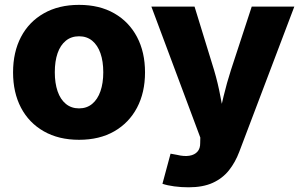

<svg xmlns="http://www.w3.org/2000/svg" viewBox="-20 -570 1251 797"><path d="M308.1 10.3Q223.6 10.3 161.9 -24.9Q100.1 -60.1 67.1 -123Q34.2 -186 34.2 -269.5Q34.2 -353.5 67.1 -416.5Q100.1 -479.5 161.9 -514.6Q223.6 -549.8 308.1 -549.8Q393.1 -549.8 454.3 -514.6Q515.6 -479.5 548.8 -416.5Q582 -353.5 582 -269.5Q582 -186 548.8 -123Q515.6 -60.1 454.3 -24.9Q393.1 10.3 308.1 10.3ZM308.1 -120.1Q340.3 -120.1 362.8 -138.9Q385.3 -157.7 397 -191.4Q408.7 -225.1 408.7 -270Q408.7 -315.4 397 -348.9Q385.3 -382.3 362.8 -400.9Q340.3 -419.4 308.1 -419.4Q275.9 -419.4 253.2 -400.9Q230.5 -382.3 219 -349.1Q207.5 -315.9 207.5 -270Q207.5 -225.1 219 -191.4Q230.5 -157.7 253.2 -138.9Q275.9 -120.1 308.1 -120.1ZM654.3 192.9 688 67.9 714.8 72.8Q744.6 80.1 766.4 76.4Q788.1 72.8 799.8 59.3Q811.5 45.9 811 23.9L811.5 1L608.4 -542.5H787.6L868.7 -278.8Q884.8 -224.6 894.8 -170.2Q904.8 -115.7 918 -54.2H881.8Q895 -115.7 908.2 -170.7Q921.4 -225.6 938.5 -278.8L1024.9 -542.5H1201.7L973.6 59.1Q957 103.5 930.4 137Q903.8 170.4 863 189Q822.3 207.5 763.2 207.5Q731.9 207.5 703.1 203.6Q674.3 199.7 654.3 192.9Z"/></svg>

Font: Inter 16pt ExtraBold
Style: Regular
Weight: 800
Version: Version 4.001;git-66647c0bb